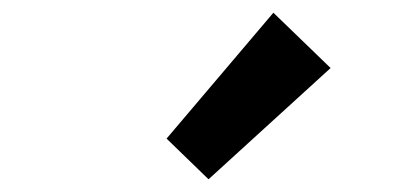

<svg xmlns="http://www.w3.org/2000/svg" viewBox="-20 -929 660 302"><path d="M308 -647 242 -711 410 -909 500 -822Z"/></svg>

Font: Noto Sans TC SemiBold
Style: Regular
Weight: 600
Designer: Ryoko NISHIZUKA  (kana, bopomofo & ideographs); Paul D. Hunt (Latin, Greek & Cyrillic); Sandoll Communications , Soo-you
Foundry: Adobe
Version: Version 2.004-H2;hotconv 1.0.118;makeotfexe 2.5.65603